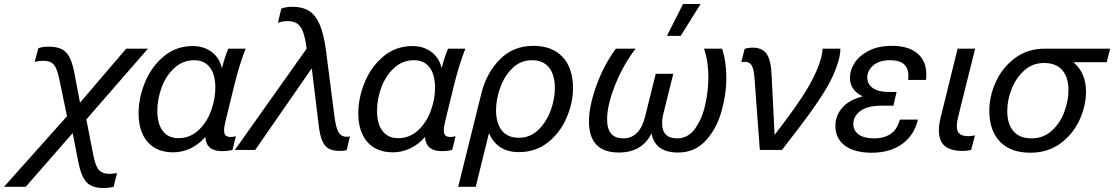

<svg xmlns="http://www.w3.org/2000/svg" viewBox="-118 -752 5588 963"><path d="M254 -391 283 -239H285L515 -508H624L315 -153L351 31Q362 85 380 102.5Q398 120 431 120Q445 120 469 116L452 185Q428 191 400 191Q345 191 317.5 163.5Q290 136 275 62L247 -83H245L11 185H-98L218 -169L179 -357Q171 -394 161 -413.5Q151 -433 136 -440Q121 -447 97 -447Q74 -447 56 -441L74 -510Q94 -518 126 -518Q165 -518 189.5 -506.5Q214 -495 229 -468Q244 -441 254 -391Z M994 -413H996Q1008 -461 1027 -508H1114Q1084 -432 1058 -328L1013 -144Q1006 -116 1006 -98Q1006 -80 1014 -72.5Q1022 -65 1040 -65Q1053 -65 1065 -69L1048 0Q1024 6 996 6Q917 6 912 -63H910Q878 -27 837 -7.5Q796 12 751 12Q668 12 622.5 -40Q577 -92 577 -184Q577 -260 609 -338.5Q641 -417 703 -469Q765 -521 849 -521Q904 -521 943.5 -491.5Q983 -462 994 -413ZM671 -197Q671 -131 698.5 -95Q726 -59 777 -59Q834 -59 876.5 -98Q919 -137 940.5 -196Q962 -255 962 -312Q962 -378 934.5 -414Q907 -450 856 -450Q799 -450 756.5 -411Q714 -372 692.5 -313Q671 -254 671 -197Z M1517 -499 1560 -164Q1568 -106 1581.5 -86Q1595 -66 1620 -66Q1629 -66 1637 -68L1621 1Q1608 5 1587 5Q1553 5 1532.5 -5.5Q1512 -16 1499 -44.5Q1486 -73 1480 -127L1446 -407H1444L1284 -176L1162 0H1060L1420 -508Q1413 -562 1402 -591.5Q1391 -621 1373 -633.5Q1355 -646 1325 -646Q1298 -646 1276 -638L1293 -709Q1317 -718 1349 -718Q1398 -718 1431 -698Q1464 -678 1485 -630Q1506 -582 1517 -499Z M2096 -413H2098Q2110 -461 2129 -508H2216Q2186 -432 2160 -328L2115 -144Q2108 -116 2108 -98Q2108 -80 2116 -72.5Q2124 -65 2142 -65Q2155 -65 2167 -69L2150 0Q2126 6 2098 6Q2019 6 2014 -63H2012Q1980 -27 1939 -7.5Q1898 12 1853 12Q1770 12 1724.5 -40Q1679 -92 1679 -184Q1679 -260 1711 -338.5Q1743 -417 1805 -469Q1867 -521 1951 -521Q2006 -521 2045.5 -491.5Q2085 -462 2096 -413ZM1773 -197Q1773 -131 1800.5 -95Q1828 -59 1879 -59Q1936 -59 1978.5 -98Q2021 -137 2042.5 -196Q2064 -255 2064 -312Q2064 -378 2036.5 -414Q2009 -450 1958 -450Q1901 -450 1858.5 -411Q1816 -372 1794.5 -313Q1773 -254 1773 -197Z M2756 -310Q2756 -237 2724 -162Q2692 -87 2630.5 -38Q2569 11 2484 11Q2430 11 2392.5 -13Q2355 -37 2336 -82H2334L2268 185H2180L2297 -286Q2322 -386 2389 -454Q2456 -522 2557 -522Q2652 -522 2704 -466Q2756 -410 2756 -310ZM2370 -200Q2370 -134 2399 -97.5Q2428 -61 2484 -61Q2541 -61 2582 -100.5Q2623 -140 2644 -198Q2665 -256 2665 -310Q2665 -377 2635.5 -413.5Q2606 -450 2550 -450Q2493 -450 2452.5 -410.5Q2412 -371 2391 -312.5Q2370 -254 2370 -200Z M3525 -363Q3525 -278 3500 -191Q3475 -104 3420.5 -45.5Q3366 13 3283 13Q3168 13 3150 -82H3149Q3102 13 2986 13Q2836 13 2836 -143Q2836 -219 2873 -322Q2910 -425 2971 -508H3070Q3007 -426 2967 -325Q2927 -224 2927 -153Q2927 -58 3008 -58Q3091 -58 3118 -169L3171 -382H3259L3210 -185Q3203 -158 3203 -134Q3203 -58 3278 -58Q3334 -58 3369.5 -108.5Q3405 -159 3420 -230Q3435 -301 3435 -366Q3435 -443 3413 -508H3504Q3525 -441 3525 -363ZM3227 -572 3308 -732H3396L3296 -572Z M3752 -376 3767 -78H3769Q3885 -228 3934.5 -312.5Q3984 -397 4002 -468Q4006 -487 4008 -508H4097Q4097 -487 4092 -464Q4078 -407 4049.5 -350.5Q4021 -294 3965 -214Q3909 -134 3804 0H3693L3667 -351Q3664 -403 3653 -422.5Q3642 -442 3618 -442Q3608 -442 3600 -440L3617 -507Q3634 -513 3658 -513Q3705 -513 3727 -482Q3749 -451 3752 -376Z M4528 -378Q4528 -360 4526 -351H4437Q4438 -359 4438 -373Q4438 -450 4346 -450Q4292 -450 4262 -424Q4232 -398 4232 -364Q4232 -330 4259.5 -310.5Q4287 -291 4335 -291H4379L4363 -222H4303Q4233 -222 4197.5 -195.5Q4162 -169 4162 -131Q4162 -97 4189 -77.5Q4216 -58 4264 -58Q4372 -58 4395 -152H4486Q4467 -73 4406.5 -29.5Q4346 14 4254 14Q4168 14 4120 -21.5Q4072 -57 4072 -121Q4072 -171 4105.5 -210.5Q4139 -250 4207 -268V-270Q4145 -300 4145 -362Q4145 -400 4168.5 -436.5Q4192 -473 4239.5 -497.5Q4287 -522 4357 -522Q4438 -522 4483 -484.5Q4528 -447 4528 -378Z M4681 -120Q4681 -93 4695 -81Q4709 -69 4739 -69Q4752 -69 4772 -73L4753 0Q4733 5 4711 5Q4650 5 4620.5 -20Q4591 -45 4591 -100Q4591 -132 4603 -175L4685 -508H4773L4691 -179Q4681 -141 4681 -120Z M5268 -440V-438Q5329 -385 5329 -293Q5329 -222 5296.5 -150.5Q5264 -79 5200.5 -32.5Q5137 14 5050 14Q4951 14 4897.5 -41.5Q4844 -97 4844 -197Q4844 -269 4876.5 -341Q4909 -413 4972.5 -460.5Q5036 -508 5124 -508H5450L5433 -440ZM4934 -196Q4934 -130 4965 -94Q4996 -58 5056 -58Q5115 -58 5157 -96Q5199 -134 5220 -190Q5241 -246 5241 -299Q5241 -364 5210 -400Q5179 -436 5119 -436Q5060 -436 5018.5 -398Q4977 -360 4955.5 -304.5Q4934 -249 4934 -196Z"/></svg>

Font: CST
Style: Italic
Weight: 400
Italic angle: -14°
Version: Version 1.00